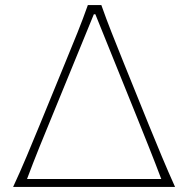

<svg xmlns="http://www.w3.org/2000/svg" viewBox="-20 -733 738 753"><path d="M31.5 0Q58.5 -58 85 -121Q111.5 -184 135.5 -242.5L235.5 -486.5Q262.5 -552 284 -605.5Q305.5 -659 324.5 -713H377.5Q396.5 -659 417.5 -606Q438.5 -553 465 -487L564.5 -241Q588.5 -182 614.5 -119.8Q640.5 -57.5 666.5 0ZM184.5 -278Q160 -219 134.5 -155.8Q109 -92.5 86 -31H612.5Q589.5 -92 564.5 -154.8Q539.5 -217.5 517 -273.5L354 -677H348Z"/></svg>

Font: Commissioner Flair Thin
Style: Regular
Weight: 100
Designer: Kostas Bartsokas
Foundry: Kostas Bartsokas
Version: Version 1.000; ttfautohint (v1.8.3)